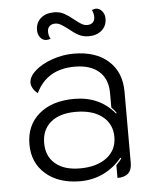

<svg xmlns="http://www.w3.org/2000/svg" viewBox="-51 -726 628 779"><g transform="rotate(-5 263.0 -337.0)"><path d="M52 -158Q52 -235 105 -280.5Q158 -326 249 -326Q352 -326 413 -252L416 -254Q408 -266 396 -278V-337Q396 -394 361 -425Q326 -456 262 -456Q149 -456 104 -362Q92 -371 85 -383Q78 -395 78 -406Q78 -431 105 -455Q132 -479 175 -494Q218 -509 263 -509Q352 -509 403.5 -463Q455 -417 455 -337V-47Q455 9 396 9V-43Q414 -61 418 -69L415 -72Q383 -33 339.5 -12Q296 9 245 9Q158 9 105 -36.5Q52 -82 52 -158ZM398 -158Q398 -211 358.5 -242Q319 -273 250 -273Q185 -273 148.5 -242.5Q112 -212 112 -158Q112 -104 148 -73.5Q184 -43 248 -43Q317 -43 357.5 -74Q398 -105 398 -158ZM123 -616Q123 -647 143.5 -665Q164 -683 198 -683Q221 -683 238.5 -673.5Q256 -664 278 -646Q294 -633 305 -626.5Q316 -620 328 -620Q343 -620 351 -628Q359 -636 359 -650Q359 -665 352 -679Q364 -683 368 -683Q383 -683 393.5 -670Q404 -657 404 -640Q404 -610 383.5 -592Q363 -574 330 -574Q307 -574 288.5 -584Q270 -594 250 -611Q233 -624 221.5 -630.5Q210 -637 199 -637Q184 -637 175.5 -629Q167 -621 167 -607Q167 -590 175 -577Q164 -574 158 -574Q143 -574 133 -586.5Q123 -599 123 -616Z"/></g></svg>

Font: K2D ExtraLight
Style: Regular
Weight: 275
Designer: Katatrad Aksorn Co.,Ltd.
Foundry: Cadson Demak Co.,Ltd.
Version: Version 1.000; ttfautohint (v1.6)